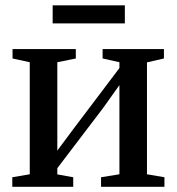

<svg xmlns="http://www.w3.org/2000/svg" viewBox="-20 -722 683 742"><path d="M27.5 0V-37L95 -48.5V-481.5L28.5 -496V-532.5H273V-496L201.5 -481.5V-140L262.5 -222L441.5 -459V-481.5L376.5 -496V-532.5H613.5V-496L548 -481V-48.5L615.5 -37V0H370.5V-37L441.5 -48.5V-393L378 -304L201.5 -72V-48L263 -37V0ZM462.5 -701.5V-631.5H183.5V-701.5Z"/></svg>

Font: Merriweather 72pt Medium
Style: Regular
Weight: 500
Version: Version 2.100